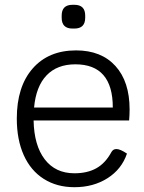

<svg xmlns="http://www.w3.org/2000/svg" viewBox="-20 -770 600 800"><path d="M518 -268H120Q122 -164 166.5 -106Q211 -48 290 -48Q344 -48 381.5 -69Q419 -90 444 -136Q451 -149 465 -149Q481 -149 509 -130Q487 -65 428 -27.5Q369 10 290 10Q217 10 162.5 -24.5Q108 -59 79 -123.5Q50 -188 50 -276Q50 -409 116 -484.5Q182 -560 297 -560Q402 -560 461 -495Q520 -430 520 -314Q520 -291 518 -268ZM450 -322Q450 -502 294 -502Q218 -502 174 -456Q130 -410 122 -322ZM237 -696V-705Q237 -750 282 -750H290Q335 -750 335 -705V-696Q335 -651 290 -651H282Q237 -651 237 -696Z"/></svg>

Font: Krub
Style: Regular
Weight: 400
Designer: Ekaluck Peanpanawate
Foundry: Cadson Demak Co.,Ltd.
Version: Version 1.000; ttfautohint (v1.6)